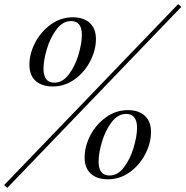

<svg xmlns="http://www.w3.org/2000/svg" viewBox="-29 -844 888 919"><path d="M5.9 55.2 -9.3 42 823.7 -824.2 838.9 -811ZM318.8 -761.2Q371.6 -761.2 400.9 -733.9Q430.2 -706.5 430.2 -657.2Q430.2 -604 402.8 -551Q375.5 -498 328.1 -464.1Q280.8 -430.2 224.1 -430.2Q170.9 -430.2 141.4 -457Q111.8 -483.9 111.8 -534.2Q111.8 -587.4 139.4 -640.1Q167 -692.9 214.6 -727.1Q262.2 -761.2 318.8 -761.2ZM179.2 -515.1Q179.2 -448.2 231 -448.2Q270.5 -448.2 300.5 -488Q330.6 -527.8 346.7 -582.3Q362.8 -636.7 362.8 -676.8Q362.8 -743.2 311 -743.2Q271.5 -743.2 241.5 -703.4Q211.4 -663.6 195.3 -609.1Q179.2 -554.7 179.2 -515.1ZM583 -316.9Q635.3 -316.9 664.6 -289.6Q693.8 -262.2 693.8 -212.9Q693.8 -159.7 666.7 -106.9Q639.6 -54.2 592.3 -20Q544.9 14.2 487.8 14.2Q435.1 14.2 405.5 -12.9Q376 -40 376 -89.8Q376 -143.1 403.3 -195.8Q430.7 -248.5 478.3 -282.7Q525.9 -316.9 583 -316.9ZM442.9 -70.8Q442.9 -3.9 495.1 -3.9Q534.7 -3.9 564.7 -43.7Q594.7 -83.5 610.8 -138.2Q627 -192.9 627 -232.9Q627 -265.6 613.5 -282.2Q600.1 -298.8 575.2 -298.8Q535.2 -298.8 505.1 -259Q475.1 -219.2 459 -164.8Q442.9 -110.4 442.9 -70.8Z"/></svg>

Font: TypoPRO Playfair Display
Style: Italic
Weight: 400
Italic angle: -14°
Designer: Claus Eggers Sørensen
Foundry: Claus Eggers Sørensen
Version: Version 1.004;PS 001.004;hotconv 1.0.70;makeotf.lib2.5.58329